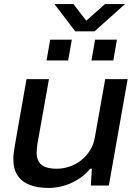

<svg xmlns="http://www.w3.org/2000/svg" viewBox="-20 -917 675 949"><path d="M220 12Q166 12 127 -3Q88 -18 67 -49.5Q46 -81 46 -131Q46 -146 48 -162Q50 -178 53 -196L111 -526H222L165 -206Q164 -195 162.5 -184.5Q161 -174 161 -164Q161 -133 173.5 -115Q186 -97 208.5 -90Q231 -83 261 -83Q292 -83 323 -93.5Q354 -104 380 -124Q406 -144 424.5 -173Q443 -202 449 -239L500 -526H611L518 0H429L434 -83H426Q398 -50 363.5 -29Q329 -8 292.5 2Q256 12 220 12ZM210 -618 228 -721H335L317 -618ZM432 -618 450 -721H558L540 -618ZM598 -897 447 -762H352L249 -897H343L423 -793H382L499 -897Z"/></svg>

Font: Archivo SemiExpanded Medium
Style: Italic
Weight: 500
Width: 6
Italic angle: -10°
Designer: Hector Gatti
Foundry: Omnibus-Type
Version: Version 2.001